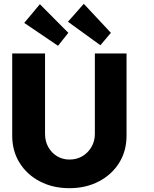

<svg xmlns="http://www.w3.org/2000/svg" viewBox="-20 -980 805 1006"><path d="M44 -269V-700H216V-278Q216 -240 233 -209.5Q250 -179 279 -161.5Q308 -144 344 -144Q382 -144 411.5 -161.5Q441 -179 459 -209.5Q477 -240 477 -278V-700H643V-269Q643 -189 604.5 -127Q566 -65 498 -29.5Q430 6 344 6Q257 6 189 -29.5Q121 -65 82.5 -127Q44 -189 44 -269ZM506 -743 336 -866 419 -960 561 -808ZM189 -958 338 -808 284 -740 107 -860Z"/></svg>

Font: Our Lexend
Style: Bold
Weight: 700
Designer: Bonnie Shaver-Troup, Thomas Jockin
Foundry: Lexend
Version: Version 1.007